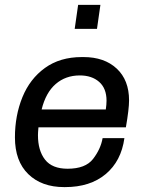

<svg xmlns="http://www.w3.org/2000/svg" viewBox="-20 -754 596 784"><path d="M507 -344Q507 -309 494 -234H137Q135 -212 135 -202Q135 -139 164 -102Q193 -65 256 -65Q329 -65 360 -105Q391 -145 399 -190H488Q475 -96 411.5 -43Q348 10 246 10H242Q150 10 95.5 -43Q41 -96 41 -193Q41 -282 71.5 -357Q102 -432 163.5 -476.5Q225 -521 314 -521H321Q406 -521 456.5 -474Q507 -427 507 -344ZM150 -307H412Q415 -327 415 -343Q415 -393 385 -419.5Q355 -446 306 -446Q248 -446 207.5 -411Q167 -376 150 -307ZM376 -636H285L299 -734H390Z"/></svg>

Font: Chivo
Style: Italic
Weight: 400
Italic angle: -8.05°
Designer: Hector Gatti
Foundry: Omnibus-Type
Version: Version 1.007